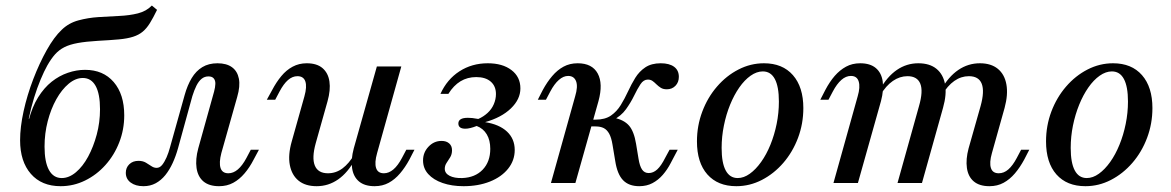

<svg xmlns="http://www.w3.org/2000/svg" viewBox="-20 -652 4171 684"><path d="M196 11.3Q128.2 11.3 89.9 -32.7Q51.6 -76.6 51.6 -152.4Q51.6 -199.2 64.1 -256Q76.6 -312.9 98.4 -369.8Q120.2 -426.6 146.4 -473.4Q172.6 -520.2 200 -546Q225 -570.2 259.3 -579.4Q293.5 -588.7 330.6 -591.1Q367.7 -593.5 404.4 -595.2Q441.1 -596.8 471.4 -604.4Q501.6 -612.1 521 -632.3L539.5 -616.9Q525.8 -588.7 514.1 -569.8Q502.4 -550.8 488.3 -539.1Q474.2 -527.4 454 -521Q433.9 -514.5 403.6 -511.7Q373.4 -508.9 328.2 -506.5Q286.3 -504 257.3 -498.8Q228.2 -493.5 209.3 -483.9Q190.3 -474.2 176.2 -458.5Q162.1 -442.7 148.4 -418.5Q137.1 -398.4 124.6 -368.5Q112.1 -338.7 101.2 -303.2Q90.3 -267.7 82.3 -229H87.9L82.3 -223.4Q94.4 -271 115.7 -305.2Q137.1 -339.5 164.1 -360.9Q191.1 -382.3 221.8 -392.7Q252.4 -403.2 283.1 -403.2Q347.6 -403.2 385.1 -359.7Q422.6 -316.1 422.6 -241.1Q422.6 -190.3 404.8 -144.8Q387.1 -99.2 355.6 -64.1Q324.2 -29 283.1 -8.9Q241.9 11.3 196 11.3ZM200 -17.7Q225.8 -17.7 250.4 -38.3Q275 -58.9 294 -94Q312.9 -129 324.6 -172.6Q336.3 -216.1 336.3 -262.9Q336.3 -317.7 320.6 -346Q304.8 -374.2 275 -374.2Q249.2 -374.2 224.6 -353.6Q200 -333.1 180.6 -298.4Q161.3 -263.7 150 -220.2Q138.7 -176.6 138.7 -129.8Q138.7 -75 154.4 -46.4Q170.2 -17.7 200 -17.7Z M491.1 11.3Q462.9 11.3 445.6 -1.6Q428.2 -14.5 428.2 -36.3Q428.2 -54.8 440.7 -66.9Q453.2 -79 473.4 -79Q488.7 -79 499.6 -72.6Q510.5 -66.1 519.4 -60.1Q528.2 -54 537.9 -54Q549.2 -54 557.7 -64.5Q566.1 -75 573.4 -91.5Q580.6 -108.1 585.5 -126.6L637.9 -313.7Q647.6 -348.4 662.9 -373.8Q678.2 -399.2 700.8 -412.9Q723.4 -426.6 754.8 -426.6Q787.1 -426.6 806.5 -412.5Q825.8 -398.4 831 -371.8Q836.3 -345.2 825 -306.5L768.5 -106.5Q759.7 -72.6 765.7 -53.6Q771.8 -34.7 793.5 -34.7Q811.3 -34.7 827.4 -48.4Q843.5 -62.1 858.1 -89.5L873.4 -118.5H902.4L883.9 -83.9Q869.4 -55.6 851.2 -34.3Q833.1 -12.9 810.9 -0.8Q788.7 11.3 760.5 11.3Q725 11.3 704.8 -5.6Q684.7 -22.6 680.2 -53.6Q675.8 -84.7 686.3 -123.4L742.7 -325.8Q746.8 -341.1 747.2 -353.2Q747.6 -365.3 741.5 -372.6Q735.5 -379.8 722.6 -379.8Q708.9 -379.8 698.4 -371.4Q687.9 -362.9 679.8 -346.8Q671.8 -330.6 665.3 -309.7L614.5 -125Q606.5 -96 595.2 -71.4Q583.9 -46.8 569 -28.2Q554 -9.7 534.7 0.8Q515.3 11.3 491.1 11.3Z M1108.1 11.3Q1067.7 11.3 1043.5 -8.5Q1019.4 -28.2 1012.5 -64.1Q1005.6 -100 1019.4 -148.4L1064.5 -308.9Q1074.2 -343.5 1067.7 -362.1Q1061.3 -380.6 1039.5 -380.6Q1021.8 -380.6 1006 -366.9Q990.3 -353.2 975.8 -325.8L960.5 -296.8H930.6L949.2 -330.6Q964.5 -359.7 982.3 -381Q1000 -402.4 1022.6 -414.5Q1045.2 -426.6 1072.6 -426.6Q1108.9 -426.6 1129 -409.3Q1149.2 -391.9 1153.6 -361.7Q1158.1 -331.5 1146.8 -291.1L1104.8 -141.9Q1090.3 -89.5 1101.6 -62.1Q1112.9 -34.7 1148.4 -34.7Q1176.6 -34.7 1200 -52Q1223.4 -69.4 1242.7 -102.4L1245.2 -84.7Q1219.4 -37.1 1184.7 -12.9Q1150 11.3 1108.1 11.3ZM1314.5 11.3Q1279 11.3 1258.9 -5.6Q1238.7 -22.6 1234.3 -53.2Q1229.8 -83.9 1240.3 -123.4L1322.6 -415.3H1409.7L1323.4 -106.5Q1313.7 -72.6 1319.8 -53.6Q1325.8 -34.7 1347.6 -34.7Q1365.3 -34.7 1381.5 -48.4Q1397.6 -62.1 1412.1 -89.5L1427.4 -118.5H1456.5L1438.7 -83.9Q1423.4 -55.6 1405.2 -34.3Q1387.1 -12.9 1364.9 -0.8Q1342.7 11.3 1314.5 11.3Z M1631.5 11.3Q1589.5 11.3 1556.9 0Q1524.2 -11.3 1505.6 -31.9Q1487.1 -52.4 1487.1 -80.6Q1487.1 -108.9 1506.5 -129.4Q1525.8 -150 1553.2 -150Q1570.2 -150 1580.2 -141.1Q1590.3 -132.3 1590.3 -116.9Q1590.3 -102.4 1583.9 -91.9Q1577.4 -81.5 1571 -71.8Q1564.5 -62.1 1564.5 -50.8Q1564.5 -34.7 1581.5 -25.8Q1598.4 -16.9 1626.6 -17.7Q1672.6 -19.4 1699.6 -47.6Q1726.6 -75.8 1726.6 -121.8Q1726.6 -152.4 1714.1 -173.4Q1701.6 -194.4 1678.2 -203.2Q1666.1 -198.4 1656 -196Q1646 -193.5 1637.9 -193.5Q1612.9 -193.5 1612.9 -212.1Q1612.9 -232.3 1646.8 -232.3Q1654 -232.3 1662.5 -231.5Q1671 -230.6 1683.9 -228.2Q1702.4 -236.3 1716.9 -249.6Q1731.5 -262.9 1739.1 -280.6Q1746.8 -298.4 1746.8 -316.9Q1746.8 -345.2 1728.2 -361.3Q1709.7 -377.4 1676.6 -377.4Q1645.2 -377.4 1620.6 -362.5Q1596 -347.6 1577.4 -317.7H1549.2Q1572.6 -369.4 1616.9 -398Q1661.3 -426.6 1717.7 -426.6Q1770.2 -426.6 1802 -402.4Q1833.9 -378.2 1833.9 -337.1Q1833.9 -298.4 1800 -265.7Q1766.1 -233.1 1708.1 -216.9Q1758.9 -208.9 1786.3 -183.1Q1813.7 -157.3 1813.7 -117.7Q1813.7 -80.6 1790.3 -51.2Q1766.9 -21.8 1725.4 -5.2Q1683.9 11.3 1631.5 11.3Z M2257.3 11.3Q2220.2 11.3 2199.6 -10.1Q2179 -31.5 2171.8 -78.2L2162.1 -136.3Q2158.1 -161.3 2150.4 -175.4Q2142.7 -189.5 2131 -195.6Q2119.4 -201.6 2101.6 -201.6H2067.7L2073.4 -225.8H2101.6Q2135.5 -225.8 2156.5 -240.3Q2177.4 -254.8 2191.5 -277.8Q2205.6 -300.8 2217.3 -326.2Q2229 -351.6 2243.1 -374.6Q2257.3 -397.6 2279 -412.1Q2300.8 -426.6 2333.9 -426.6Q2364.5 -426.6 2381.5 -414.1Q2398.4 -401.6 2398.4 -378.2Q2398.4 -358.9 2386.3 -346.4Q2374.2 -333.9 2355.6 -333.9Q2342.7 -333.9 2334.3 -339.1Q2325.8 -344.4 2318.5 -351.6Q2311.3 -358.9 2304.4 -363.7Q2297.6 -368.5 2287.9 -368.5Q2272.6 -368.5 2261.7 -352Q2250.8 -335.5 2239.1 -311.3Q2227.4 -287.1 2210.1 -262.9Q2192.7 -238.7 2163.7 -224.2L2167.7 -232.3Q2203.2 -225 2221 -204.4Q2238.7 -183.9 2246 -139.5L2254.8 -86.3Q2258.9 -60.5 2267.3 -48Q2275.8 -35.5 2291.1 -35.5Q2307.3 -35.5 2321.4 -48.4Q2335.5 -61.3 2350 -90.3L2365.3 -118.5H2394.4L2369.4 -71Q2357.3 -47.6 2341.1 -29Q2325 -10.5 2304.4 0.4Q2283.9 11.3 2257.3 11.3ZM1942.7 0 2029 -308.9Q2039.5 -343.5 2032.3 -362.5Q2025 -381.5 2004 -381.5Q1987.1 -381.5 1971 -367.3Q1954.8 -353.2 1940.3 -325.8L1925 -296.8H1896L1913.7 -331.5Q1929 -359.7 1947.2 -381Q1965.3 -402.4 1987.5 -414.5Q2009.7 -426.6 2037.9 -426.6Q2089.5 -426.6 2109.3 -390.3Q2129 -354 2112.1 -291.9L2029.8 0Z M2603.2 11.3Q2537.1 11.3 2500 -30.6Q2462.9 -72.6 2462.9 -148.4Q2462.9 -204 2481.9 -254.4Q2500.8 -304.8 2534.3 -343.5Q2567.7 -382.3 2610.9 -404.4Q2654 -426.6 2701.6 -426.6Q2767.7 -426.6 2804.8 -384.3Q2841.9 -341.9 2841.9 -266.9Q2841.9 -211.3 2823 -160.9Q2804 -110.5 2770.6 -71.8Q2737.1 -33.1 2694 -10.9Q2650.8 11.3 2603.2 11.3ZM2608.1 -17.7Q2629.8 -17.7 2651.2 -33.1Q2672.6 -48.4 2691.5 -75Q2710.5 -101.6 2724.6 -136.3Q2738.7 -171 2746.8 -210.5Q2754.8 -250 2754.8 -290.3Q2754.8 -343.5 2740.3 -370.6Q2725.8 -397.6 2697.6 -397.6Q2675.8 -397.6 2654 -382.3Q2632.3 -366.9 2613.7 -340.3Q2595.2 -313.7 2581 -279Q2566.9 -244.4 2558.9 -204.8Q2550.8 -165.3 2550.8 -125Q2550.8 -71.8 2565.3 -44.8Q2579.8 -17.7 2608.1 -17.7Z M3504.8 11.3Q3469.4 11.3 3449.2 -5.6Q3429 -22.6 3424.6 -53.6Q3420.2 -84.7 3430.6 -123.4L3473.4 -274.2Q3487.9 -326.6 3477.4 -353.6Q3466.9 -380.6 3431.5 -380.6Q3404 -380.6 3379.8 -363.7Q3355.6 -346.8 3335.5 -312.9L3332.3 -331.5Q3358.9 -379 3394 -402.8Q3429 -426.6 3471 -426.6Q3510.5 -426.6 3534.7 -406.9Q3558.9 -387.1 3565.3 -351.2Q3571.8 -315.3 3558.9 -267.7L3513.7 -106.5Q3504 -72.6 3510.1 -53.6Q3516.1 -34.7 3537.9 -34.7Q3556.5 -34.7 3572.2 -48.4Q3587.9 -62.1 3602.4 -89.5L3617.7 -118.5H3646.8L3629 -83.9Q3613.7 -55.6 3595.6 -34.3Q3577.4 -12.9 3555.2 -0.8Q3533.1 11.3 3504.8 11.3ZM2949.2 0 3035.5 -308.9Q3045.2 -341.9 3039.1 -361.7Q3033.1 -381.5 3011.3 -381.5Q2993.5 -381.5 2977.4 -367.3Q2961.3 -353.2 2946.8 -325.8L2931.5 -296.8H2902.4L2920.2 -331.5Q2935.5 -360.5 2953.6 -381.5Q2971.8 -402.4 2994 -414.5Q3016.1 -426.6 3044.4 -426.6Q3079.8 -426.6 3100 -409.7Q3120.2 -392.7 3124.6 -362.1Q3129 -331.5 3118.5 -291.9L3036.3 0ZM3177.4 0 3254 -274.2Q3269.4 -327.4 3258.5 -354Q3247.6 -380.6 3212.9 -380.6Q3185.5 -380.6 3160.9 -363.7Q3136.3 -346.8 3116.1 -312.9L3113.7 -331.5Q3140.3 -379 3175 -402.8Q3209.7 -426.6 3251.6 -426.6Q3291.9 -426.6 3316.1 -406.9Q3340.3 -387.1 3346.8 -351.6Q3353.2 -316.1 3339.5 -267.7L3264.5 0Z M3846.8 11.3Q3780.6 11.3 3743.5 -30.6Q3706.5 -72.6 3706.5 -148.4Q3706.5 -204 3725.4 -254.4Q3744.4 -304.8 3777.8 -343.5Q3811.3 -382.3 3854.4 -404.4Q3897.6 -426.6 3945.2 -426.6Q4011.3 -426.6 4048.4 -384.3Q4085.5 -341.9 4085.5 -266.9Q4085.5 -211.3 4066.5 -160.9Q4047.6 -110.5 4014.1 -71.8Q3980.6 -33.1 3937.5 -10.9Q3894.4 11.3 3846.8 11.3ZM3851.6 -17.7Q3873.4 -17.7 3894.8 -33.1Q3916.1 -48.4 3935.1 -75Q3954 -101.6 3968.1 -136.3Q3982.3 -171 3990.3 -210.5Q3998.4 -250 3998.4 -290.3Q3998.4 -343.5 3983.9 -370.6Q3969.4 -397.6 3941.1 -397.6Q3919.4 -397.6 3897.6 -382.3Q3875.8 -366.9 3857.3 -340.3Q3838.7 -313.7 3824.6 -279Q3810.5 -244.4 3802.4 -204.8Q3794.4 -165.3 3794.4 -125Q3794.4 -71.8 3808.9 -44.8Q3823.4 -17.7 3851.6 -17.7Z"/></svg>

Font: Playfair 5pt SemiExpanded Light Medium
Style: Italic
Weight: 500
Italic angle: -15.6°
Version: Version 2.001;gftools[0.9.30]